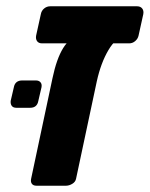

<svg xmlns="http://www.w3.org/2000/svg" viewBox="-20 -591 477 611"><path d="M96 0Q86 0 81.5 -6Q77 -12 79 -22L147 -342Q160 -404 181 -438Q202 -472 229 -472H374Q349 -472 325 -431.5Q301 -391 288 -332L222 -22Q220 -12 210 -6Q200 0 190 0ZM114 -453Q103 -453 98 -460Q93 -467 95 -478L110 -546Q112 -557 120.5 -564Q129 -571 140 -571H416Q427 -571 432.5 -564Q438 -557 436 -546L421 -478Q419 -468 410.5 -460.5Q402 -453 391 -453ZM32 -248Q22 -248 17.5 -254Q13 -260 14 -270L24 -313Q28 -335 51 -335H94Q104 -335 109 -329Q114 -323 112 -313L102 -270Q98 -248 76 -248Z"/></svg>

Font: Rubik SemiBold
Style: Italic
Weight: 600
Italic angle: -12°
Designer: Hubert and Fischer
Foundry: Hubert and Fischer
Version: Version 2.300;gftools[0.9.30]